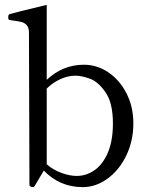

<svg xmlns="http://www.w3.org/2000/svg" viewBox="-20 -755 619 789"><path d="M528 -248Q528 -176 499 -116Q470 -56 422 -21Q374 14 320 14Q226 14 160 -54L122 10Q119 14 116 14L110 13Q106 12 103.5 10Q101 8 101 5L99 -621Q99 -642 89.5 -652Q80 -662 67 -665Q54 -668 24 -672Q17 -673 15.5 -675Q14 -677 14 -683V-687Q14 -695 20 -697Q35 -702 172 -735V-427Q238 -489 325 -489Q379 -489 425.5 -457.5Q472 -426 500 -371Q528 -316 528 -248ZM444 -248Q444 -332 413.5 -376Q383 -420 348.5 -432Q314 -444 290 -444Q259 -444 227.5 -429.5Q196 -415 172 -391V-80Q198 -57 232.5 -44.5Q267 -32 295 -32Q335 -32 369 -56Q403 -80 423.5 -128.5Q444 -177 444 -248Z"/></svg>

Font: Shippori Mincho
Style: Regular
Weight: 400
Designer: FONTDASU
Foundry: FONTDASU / Google Inc. / but / Adobe
Version: Version 3.110; ttfautohint (v1.8.3)